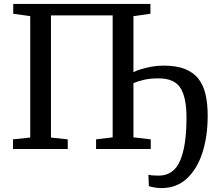

<svg xmlns="http://www.w3.org/2000/svg" viewBox="-20 -763 1109 983"><path d="M806.9 200Q789.3 200 769.9 196.7Q750.6 193.5 742.2 189.7L739.8 131.5Q747 133.8 760.3 135Q773.6 136.2 792 136.2Q868.5 136.2 901.7 60.6Q934.8 -14.9 934.8 -161.1Q934.8 -264.4 903.6 -313.1Q872.5 -361.8 791.4 -361.8Q749.2 -361.8 717.3 -354.5Q685.5 -347.1 661 -336.5V-392.7Q675.1 -400.2 700.5 -408.2Q725.8 -416.3 756.3 -421.7Q786.9 -427.1 817 -427.1Q884.2 -427.1 928.1 -409.3Q972 -391.4 997.3 -357.9Q1022.6 -324.3 1033 -277Q1043.3 -229.8 1043.3 -170.9Q1043.3 -64.3 1016.1 19.5Q988.8 103.2 936.1 151.6Q883.4 200 806.9 200ZM47.8 -743H750.2V-692.7L663.2 -680.1V-59.8L751.8 -49.5V0H471.9V-49.5L556.8 -59.8V-684.1H240.9V-58.8L326.8 -49.5V0H46.5V-49.5L134.8 -58.8V-680.5L47.8 -692.4Z"/></svg>

Font: Merriweather 7pt Light
Style: Regular
Weight: 300
Designer: Eben Sorkin
Foundry: Eben Sorkin
Version: Version 2.200;gftools[0.9.31]